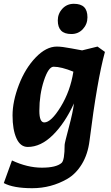

<svg xmlns="http://www.w3.org/2000/svg" viewBox="-48 -755 584 1010"><path d="M-28 208 15 89Q96 127 172 127Q248 127 276 102Q292 88 292 7Q292 -2 314 -84.5Q336 -167 341 -211Q294 -108 230.5 -45Q167 18 98 18Q59 18 38.5 -27.5Q18 -73 18 -147.5Q18 -222 51.5 -309Q85 -396 140 -453Q195 -510 251 -510Q278 -510 327 -500.5Q376 -491 384 -490L465 -510L504 -482Q463 -333 423 -15Q414 57 382.5 108.5Q351 160 306 186Q221 235 121.5 235Q22 235 -28 208ZM234 -404Q207 -404 183 -331Q159 -258 159 -172Q159 -111 185 -111Q221 -111 271.5 -193.5Q322 -276 338 -378Q274 -404 234 -404ZM256 -647.5Q256 -683 280 -709Q304 -735 340.5 -735Q377 -735 394.5 -717.5Q412 -700 412 -664Q412 -628 388 -602Q364 -576 327.5 -576Q291 -576 273.5 -594Q256 -612 256 -647.5Z"/></svg>

Font: Andada
Style: Bold Italic
Weight: 700
Italic angle: -8.29999°
Designer: Carolina Giovagnoli
Foundry: Carolina Giovagnoli
Version: Version 1.003